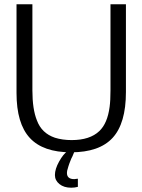

<svg xmlns="http://www.w3.org/2000/svg" viewBox="-20 -699 664 895"><path d="M328 5Q327 6 318 29Q316 33 312 41Q306 55 303 64L299 76Q294 92 293 97Q292 101 292 107Q292 136 326 136Q329 136 343 134V172Q328 176 312 176Q278 176 257 159Q236 142 236 117Q236 89 255.5 54Q275 19 295 5ZM57 -679H131V-277Q131 -190 152 -138Q174 -78 236 -57Q271 -46 314 -46Q399 -46 443 -88Q481 -124 491 -201Q495 -230 495 -277V-679H567V-270Q567 -124 505 -56.5Q443 11 311 11Q181 11 119 -56Q57 -123 57 -266Z"/></svg>

Font: Pavanam
Style: Regular
Weight: 400
Designer: Tharique Azeez
Foundry: Tharique Azeez
Version: Version 1.86; ttfautohint (v1.3) -l 8 -r 50 -G 200 -x 14 -D 